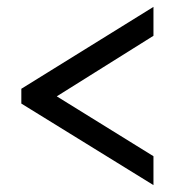

<svg xmlns="http://www.w3.org/2000/svg" viewBox="-20 -637 508 558"><path d="M426 -99V-183L145 -357L426 -533V-617L42 -379V-336Z"/></svg>

Font: Noto Serif Devanagari Condensed Black
Style: Regular
Weight: 900
Width: 3
Designer: Universal Thirst, Indian Type Foundry and the Monotype Design Team
Foundry: Monotype Imaging Inc.
Version: Version 2.004